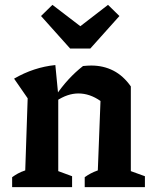

<svg xmlns="http://www.w3.org/2000/svg" viewBox="-20 -771 630 791"><path d="M30 0V-41Q41 -49 53.5 -56Q66 -63 84 -69L94 -366L38 -447Q119 -494 208 -503L220 -379V-66L277 -45V0ZM329 0V-41Q340 -49 353 -56Q366 -63 383 -69L394 -355L519 -415V-66L577 -45V0ZM212 -355 209 -376Q234 -413 262 -443.5Q290 -474 322 -499Q332 -500 340 -500.5Q348 -501 356 -501Q406 -501 447 -480Q488 -459 519 -415L394 -355Q350 -386 303 -386Q258 -386 212 -355ZM269 -571 149 -705 196 -751 311 -663 425 -751 472 -705 352 -571Z"/></svg>

Font: Piazzolla 24pt
Style: Bold
Weight: 700
Designer: Juan Pablo del Peral
Foundry: Huerta Tipografica
Version: Version 2.005